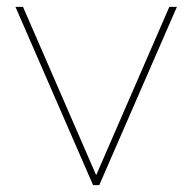

<svg xmlns="http://www.w3.org/2000/svg" viewBox="-20 -539 560 559"><path d="M251 0 25 -519H47L260 -29L473 -519H495L269 0Z"/></svg>

Font: Raleway Thin
Style: Regular
Weight: 100
Designer: Matt McInerney, Pablo Impallari, Rodrigo Fuenzalida
Foundry: Matt McInerney, Pablo Impallari, Rodrigo Fuenzalida
Version: Version 4.026